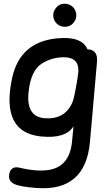

<svg xmlns="http://www.w3.org/2000/svg" viewBox="-20 -717 571 1014"><path d="M320.3 -697.3Q321.3 -697.3 322.3 -697.3Q338.9 -697.3 353 -689Q368.2 -680.2 376 -664.6Q382.8 -651.4 382.8 -636.2Q382.8 -633.8 382.8 -631.3Q381.3 -613.8 370.6 -599.6Q360.8 -586.9 349.1 -581.5Q336.9 -575.2 321.8 -575.7Q320.3 -575.7 318.8 -575.7Q303.7 -576.2 291 -584Q277.8 -591.8 269.5 -605.5Q261.2 -619.6 261.2 -636.2Q261.2 -651.9 269 -665.5Q277.3 -679.7 290 -688.5Q303.7 -697.3 320.3 -697.3ZM387.7 -293Q395.5 -338.4 393.6 -352.1Q391.1 -414.1 317.4 -414.6Q254.4 -414.6 201.7 -381.8Q142.6 -345.2 130.9 -231Q117.2 -101.1 214.4 -92.8Q320.8 -84 361.3 -173.8Q370.6 -190.4 387.7 -293ZM453.1 -455.6Q497.6 -447.8 492.2 -389.2L455.1 31.7Q432.1 294.4 174.8 275.9Q86.4 269.5 55.7 254.9Q21 238.3 29.3 200.2Q38.6 157.7 84.5 168.9Q175.8 190.9 239.7 180.2Q347.7 161.6 360.4 30.8L368.2 -49.8Q326.7 16.1 198.7 3.9Q-17.1 -16.6 43.5 -302.7Q84 -494.1 278.8 -514.2Q412.1 -527.8 441.9 -456.5Q446.8 -456.5 453.1 -455.6Z"/></svg>

Font: Comic Relief
Style: Regular
Weight: 400
Designer: Jeff Davis
Foundry: Loudifier
Version: Version 1.0